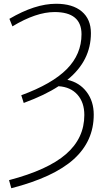

<svg xmlns="http://www.w3.org/2000/svg" viewBox="-20 -760 561 1020"><path d="M28 197Q234 143 331 58.5Q428 -26 428 -149Q428 -216 391.5 -257Q355 -298 291 -302Q220 -255 106 -213L93 -254Q257 -314 335 -393Q413 -472 413 -578Q413 -696 270 -696Q172 -696 46 -620L30 -660Q166 -740 278 -740Q366 -740 414.5 -699Q463 -658 463 -584Q463 -437 338 -336Q402 -322 440 -272Q478 -222 478 -151Q478 -10 371.5 86Q265 182 40 240Z"/></svg>

Font: Mplus 1p Light
Style: Regular
Weight: 300
Version: Version 1.061